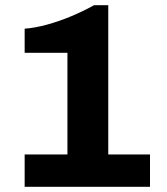

<svg xmlns="http://www.w3.org/2000/svg" viewBox="-20 -716 640 736"><path d="M74.5 0V-124H238.5V-513.5H74.5V-606Q114.5 -609 161 -621.8Q207.5 -634.5 254.2 -654.2Q301 -674 340.5 -696H395V-124H555V0Z"/></svg>

Font: Chivo Mono Medium
Style: Regular
Weight: 500
Monospace: yes
Designer: Hector Gatti
Foundry: Omnibus-Type
Version: Version 1.008